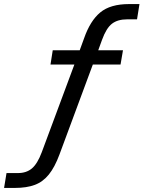

<svg xmlns="http://www.w3.org/2000/svg" viewBox="-51 -734 705 943"><path d="M-31 189 -19 116H37Q79 116 106 93Q133 70 154 14L318 -427L334 -417H197L208 -487H356L335 -472L362 -546Q392 -632 441.5 -673Q491 -714 583 -714H634L622 -639H573Q527 -639 499 -617.5Q471 -596 450 -538L426 -472L414 -487H553L541 -417H389L409 -428L241 25Q218 87 189 123Q160 159 120 174Q80 189 22 189Z"/></svg>

Font: Nunito Sans 12pt Medium
Style: Italic
Weight: 500
Italic angle: -9°
Designer: Vernon Adams
Foundry: Vernon Adams
Version: Version 3.101;gftools[0.9.27]